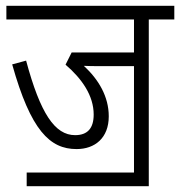

<svg xmlns="http://www.w3.org/2000/svg" viewBox="-20 -642 621 662"><path d="M72 -47V0H493V-575H581V-622H2V-575H442V-461H227L206 -419C263 -370 303 -312 303 -247C303 -200 282 -176 239 -176C169 -176 119 -251 70 -433L22 -420C86 -192 152 -128 244 -128C307 -128 355 -166 355 -241C355 -309 320 -368 269 -415C285 -414 303 -414 322 -414H442V-47Z"/></svg>

Font: Noto Sans Condensed Light
Style: Italic
Weight: 300
Width: 3
Italic angle: -12°
Designer: Monotype Design Team
Foundry: Monotype Imaging Inc.
Version: Version 2.013